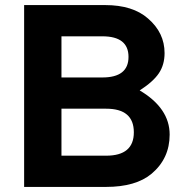

<svg xmlns="http://www.w3.org/2000/svg" viewBox="-20 -736 737 756"><path d="M75 0V-716H394Q503 -716 563 -663Q628 -607 628 -527Q628 -481 605.5 -447.5Q583 -414 530 -380Q648 -310 648 -206Q648 -112 577 -52Q515 0 397 0ZM222 -593V-431H383Q486 -431 486 -512Q486 -593 383 -593ZM222 -308V-123H398Q507 -123 507 -215Q507 -308 398 -308Z"/></svg>

Font: Almarai Bold
Style: Regular
Weight: 700
Designer: Boutros International 2019
Foundry: Created by Boutros International 2019
Version: Version 1.10